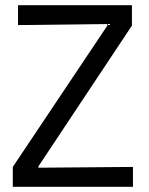

<svg xmlns="http://www.w3.org/2000/svg" viewBox="-20 -715 571 735"><path d="M29 0V-76L391 -617V-623L49 -619V-695H485V-617L127 -78V-73L489 -76V0Z"/></svg>

Font: Ruda
Style: Regular
Weight: 400
Designer: Mariela Monsalve, Angelina Sanchez
Foundry: Mariela Monsalve, Angelina Sanchez
Version: Version 1.002